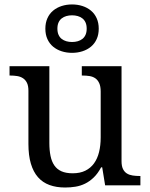

<svg xmlns="http://www.w3.org/2000/svg" viewBox="-20 -834 675 864"><path d="M526.9 -108.9Q526.9 -86.9 533.4 -73.5Q540 -60.1 551.3 -53.2Q562.5 -46.4 577.4 -44.2Q592.3 -42 608.9 -42H611.8V0H453.1L439.9 -81.1H435.1Q419.9 -52.7 401.6 -35.2Q383.3 -17.6 362.8 -7.6Q342.3 2.4 319.8 6.1Q297.4 9.8 272.9 9.8Q233.4 9.8 202.6 -1.5Q171.9 -12.7 150.9 -36.6Q129.9 -60.5 118.9 -97.7Q107.9 -134.8 107.9 -186V-425.8Q107.9 -447.8 101.3 -461.2Q94.7 -474.6 83.5 -481.9Q72.3 -489.3 57.4 -491.7Q42.5 -494.1 25.9 -494.1H22.9V-536.1H202.1V-190.9Q202.1 -158.2 207.3 -132.8Q212.4 -107.4 224.4 -89.8Q236.3 -72.3 256.6 -63.2Q276.9 -54.2 307.1 -54.2Q340.3 -54.2 364 -65.9Q387.7 -77.6 403.1 -98.9Q418.5 -120.1 425.8 -149.9Q433.1 -179.7 433.1 -215.8V-421.9Q433.1 -445.3 426.5 -459.7Q419.9 -474.1 408.9 -481.7Q397.9 -489.3 383.1 -491.7Q368.2 -494.1 351.1 -494.1H348.1V-536.1H526.9ZM424.3 -705.1Q424.3 -678.2 415 -658Q405.8 -637.7 389.4 -624Q373 -610.4 351.1 -603.3Q329.1 -596.2 304.2 -596.2Q279.3 -596.2 257.3 -603.3Q235.4 -610.4 219 -624Q202.6 -637.7 193.4 -658Q184.1 -678.2 184.1 -705.1Q184.1 -731.4 193.4 -752Q202.6 -772.5 219 -786.1Q235.4 -799.8 257.3 -806.9Q279.3 -814 304.2 -814Q329.1 -814 351.1 -806.9Q373 -799.8 389.4 -786.1Q405.8 -772.5 415 -752Q424.3 -731.4 424.3 -705.1ZM370.1 -705.1Q370.1 -721.2 365 -732.7Q359.9 -744.1 350.8 -751.2Q341.8 -758.3 329.8 -761.7Q317.9 -765.1 304.2 -765.1Q290.5 -765.1 278.6 -761.7Q266.6 -758.3 257.6 -751.2Q248.5 -744.1 243.4 -732.7Q238.3 -721.2 238.3 -705.1Q238.3 -689 243.4 -677.5Q248.5 -666 257.6 -658.9Q266.6 -651.9 278.6 -648.4Q290.5 -645 304.2 -645Q317.9 -645 329.8 -648.4Q341.8 -651.9 350.8 -658.9Q359.9 -666 365 -677.5Q370.1 -689 370.1 -705.1Z"/></svg>

Font: Noto Serif
Style: Regular
Weight: 400
Designer: Monotype Design team
Foundry: Monotype Imaging Inc.
Version: Version 1.02